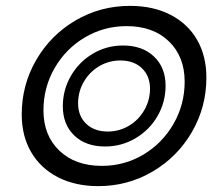

<svg xmlns="http://www.w3.org/2000/svg" viewBox="-20 -627 758 654"><path d="M54 -237Q54 -338 103.5 -423Q153 -508 237.5 -557.5Q322 -607 423 -607Q502 -607 561 -576.5Q620 -546 651.5 -491Q683 -436 683 -363Q683 -262 633.5 -177Q584 -92 499.5 -42.5Q415 7 315 7Q236 7 177 -23.5Q118 -54 86 -109Q54 -164 54 -237ZM609 -349Q609 -434 555.5 -486Q502 -538 411 -538Q334 -538 269 -499.5Q204 -461 166 -395Q128 -329 128 -251Q128 -166 182 -114Q236 -62 327 -62Q404 -62 468.5 -100.5Q533 -139 571 -205Q609 -271 609 -349ZM194 -265Q194 -321 221.5 -368.5Q249 -416 296 -444Q343 -472 399 -472Q465 -472 504.5 -434.5Q544 -397 544 -335Q544 -279 516.5 -231.5Q489 -184 441.5 -156Q394 -128 338 -128Q272 -128 233 -165.5Q194 -203 194 -265ZM491 -325Q491 -368 463.5 -394.5Q436 -421 390 -421Q351 -421 318 -401.5Q285 -382 265.5 -348.5Q246 -315 246 -275Q246 -232 273.5 -205.5Q301 -179 347 -179Q386 -179 419 -198.5Q452 -218 471.5 -252Q491 -286 491 -325Z"/></svg>

Font: Fahkwang
Style: Bold Italic
Weight: 700
Italic angle: -10°
Designer: Suppakit Chalermlarp | Katatrad Co.,Ltd.
Foundry: Cadson Demak Co.,Ltd.
Version: Version 1.000; ttfautohint (v1.6)